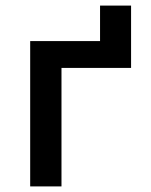

<svg xmlns="http://www.w3.org/2000/svg" viewBox="-20 -667 540 687"><path d="M88 0V-520H338V-647H449V-424H200V0Z"/></svg>

Font: Iosevka Term
Style: Bold
Weight: 700
Monospace: yes
Designer: Belleve Invis
Foundry: Belleve Invis
Version: Version 30.0.1